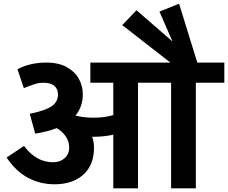

<svg xmlns="http://www.w3.org/2000/svg" viewBox="-20 -1026 1242 1046"><path d="M1046.9 -575.2V0H912.1V-575.2H731.9V0H597.2V-292Q543.9 -280.8 488.8 -280.8H481.9Q491.7 -254.9 492.2 -223.1Q492.2 -127 434.1 -74.5Q376 -22 276.9 -22Q199.7 -22 132.8 -57.4Q65.9 -92.8 16.1 -168L110.8 -231Q176.8 -142.1 269 -142.1Q307.1 -142.1 332 -164.1Q356.9 -186 356.9 -223.1Q356.9 -255.4 338.4 -282.7Q319.8 -310.1 289.1 -328.1Q241.2 -309.1 171.9 -297.9L142.1 -405.8Q228 -423.8 262 -447.5Q295.9 -471.2 295.9 -512.2Q295.9 -541 276.4 -558.1Q256.8 -575.2 215.8 -575.2Q192.9 -575.2 174.3 -569.6Q155.8 -564 136.5 -556.4Q117.2 -548.8 109.9 -545.9L75.2 -648.9Q144 -685.1 231.9 -685.1Q299.8 -685.1 344.5 -659.9Q389.2 -634.8 410.2 -595.5Q431.2 -556.2 431.2 -513.2Q431.2 -444.3 391.1 -396Q438 -384.8 488.8 -384.8Q548.8 -384.8 597.2 -398.9V-575.2H472.2V-685.1H1202.1V-575.2ZM927.7 -669.9 646 -889.2 723.6 -970.2 919.9 -799.8 848.6 -962.9 955.6 -1005.9 1059.6 -669.9Z"/></svg>

Font: Sarala
Style: Bold
Weight: 700
Designer: Andres Torresi
Foundry: Huerta Tipografica
Version: Version 1.004;PS 001.003;hotconv 1.0.70;makeotf.lib2.5.58329